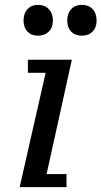

<svg xmlns="http://www.w3.org/2000/svg" viewBox="-20 -771 418 791"><path d="M77 -686C77 -667.3 82.3 -652.3 93 -641C103.7 -629.7 118 -624 136 -624C154.7 -624 169.7 -629.7 181 -641C192.3 -652.3 198 -667.3 198 -686C198 -706 192.3 -721.8 181 -733.5C169.7 -745.2 154.7 -751 136 -751C118.7 -751 104.5 -745.2 93.5 -733.5C82.5 -721.8 77 -706 77 -686ZM257 -686C257 -667.3 262.3 -652.3 273 -641C283.7 -629.7 298.3 -624 317 -624C335.7 -624 350.5 -629.7 361.5 -641C372.5 -652.3 378 -667.3 378 -686C378 -706 372.5 -721.8 361.5 -733.5C350.5 -745.2 335.7 -751 317 -751C299 -751 284.5 -745.2 273.5 -733.5C262.5 -721.8 257 -706 257 -686ZM95 -471H168L61 0H254V-54H172L276 -525H95Z"/></svg>

Font: PT Serif Caption
Style: Italic
Weight: 400
Italic angle: -12°
Designer: A.Korolkova, O.Umpeleva, V.Yefimov
Foundry: ParaType Ltd
Version: Version 1.000W OFL